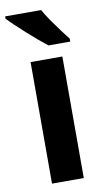

<svg xmlns="http://www.w3.org/2000/svg" viewBox="-95 -808 462 851"><g transform="rotate(-10 135.5 -383.0)"><path d="M211 0H68V-547H211ZM154 -766Q166 -744 185 -716.5Q204 -689 223.5 -663Q243 -637 257 -619V-606H159Q142 -619 119 -638.5Q96 -658 71.5 -680Q47 -702 26 -722Q5 -742 -8 -756V-766Z"/></g></svg>

Font: Noto Sans Khmer UI SemiCondensed
Style: Bold
Weight: 700
Width: 4
Designer: Danh Hong and the Monotype Design Team
Foundry: Monotype Imaging Inc.
Version: Version 2.002; ttfautohint (v1.8.4.7-5d5b)